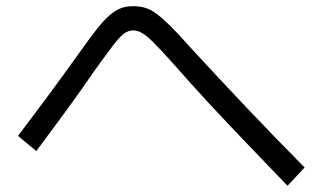

<svg xmlns="http://www.w3.org/2000/svg" viewBox="-20 -652 1040 619"><path d="M907 -53Q837 -126 775 -190.5Q713 -255 655.5 -317Q598 -379 541 -444Q500 -490 476.5 -513.5Q453 -537 438 -545.5Q423 -554 409 -554Q395 -554 381 -544.5Q367 -535 346 -507.5Q325 -480 286 -426Q250 -373 204.5 -310.5Q159 -248 97 -165L38 -214Q101 -297 148.5 -361.5Q196 -426 233 -478Q267 -526 290.5 -556Q314 -586 333 -602.5Q352 -619 369.5 -625.5Q387 -632 409 -632Q430 -632 447.5 -627Q465 -622 484 -608Q503 -594 529 -568.5Q555 -543 591 -502Q686 -399 775.5 -304.5Q865 -210 962 -112Z"/></svg>

Font: M PLUS 2 Thin
Style: Regular
Weight: 400
Version: Version 1.001